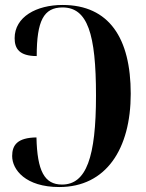

<svg xmlns="http://www.w3.org/2000/svg" viewBox="-20 -744 588 774"><path d="M219 10C408 10 507 -144 507 -366C507 -590 420 -724 232 -724C127 -724 39 -676 39 -590C39 -548 58 -518 128 -518C128 -660 156 -714 232 -714C333 -714 367 -608 367 -359C367 -110 328 0 230 0C159 0 130 -55 127 -190C51 -189 29 -160 29 -115C29 -60 83 10 219 10Z"/></svg>

Font: Noto Serif Display ExtraCondensed
Style: Bold
Weight: 700
Width: 2
Designer: Monotype Design Team
Foundry: Monotype Imaging Inc.
Version: Version 2.009